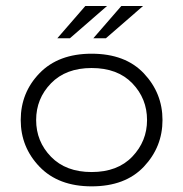

<svg xmlns="http://www.w3.org/2000/svg" viewBox="-20 -623 626 656"><path d="M50.8 -212.9Q50.8 -306.6 115.2 -373Q179.7 -439.5 293 -439.5Q408.2 -439.5 471.7 -372.1Q535.2 -304.7 535.2 -212.9Q535.2 -121.1 471.7 -53.7Q408.2 13.7 293 13.7Q179.7 13.7 115.2 -53.2Q50.8 -120.1 50.8 -212.9ZM293 -35.2Q381.8 -35.2 432.1 -87.9Q482.4 -140.6 482.4 -212.9Q482.4 -286.1 432.1 -338.4Q381.8 -390.6 293 -390.6Q205.1 -390.6 154.3 -338.4Q103.5 -286.1 103.5 -212.9Q103.5 -139.6 154.3 -87.4Q205.1 -35.2 293 -35.2ZM345.7 -602.5 218.8 -492.2H175.8L271.5 -602.5ZM468.8 -602.5 341.8 -492.2H298.8L394.5 -602.5Z"/></svg>

Font: Thabit
Style: Regular
Weight: 500
Designer: Regenerated by Nadim Shaikli
Foundry: MAK Alagha
Version: 0.01